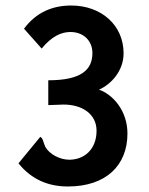

<svg xmlns="http://www.w3.org/2000/svg" viewBox="-20 -657 540 696"><path d="M428 -464C428 -565 348 -637 238 -637C170 -637 111 -612 67 -553L131 -481C168 -526 203 -541 235 -541C285 -541 315 -507 315 -465C315 -404 275 -366 155 -366V-276C196 -277 203 -278 210 -278C279 -278 330 -243 330 -183C330 -115 285 -78 231 -78C197 -78 159 -98 144 -125C135 -146 137 -154 126 -161L47 -65C95 -5 157 19 226 19C365 19 442 -58 442 -173C442 -255 390 -314 339 -332C382 -351 428 -399 428 -464Z"/></svg>

Font: Inconsolata
Style: Bold
Weight: 700
Monospace: yes
Designer: Raph Levien, Kirill Tkachev(cyreal.org)
Foundry: Raph Levien, Kirill Tkachev(cyreal.org)
Version: Version 1.014